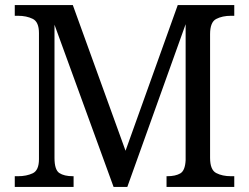

<svg xmlns="http://www.w3.org/2000/svg" viewBox="-20 -734 978 754"><path d="M38 0V-42H51Q84 -42 108.5 -53.5Q133 -65 133 -109V-604Q133 -648 108.5 -660Q84 -672 51 -672H38V-714H266L473 -142L678 -714H900V-672H887Q853 -672 829 -659.5Q805 -647 805 -600V-114Q805 -67 829 -54.5Q853 -42 887 -42H900V0H634V-42H637Q669 -42 688 -53Q707 -64 709 -105V-639L480 0H426L194 -637V-114Q194 -67 213 -54.5Q232 -42 266 -42H269V0Z"/></svg>

Font: Noto Serif Dogra
Style: Regular
Weight: 400
Designer: Ek Type
Foundry: Ek Type
Version: Version 1.005